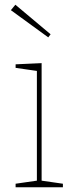

<svg xmlns="http://www.w3.org/2000/svg" viewBox="-20 -792 318 812"><path d="M156 -21 149 -29 246 -15V0H46V-15L143 -29L136 -21V-499L143 -491L46 -505V-520L156 -525ZM45 -772 194 -647 184 -634 26 -749Z"/></svg>

Font: Bitter Thin Thin
Style: Regular
Weight: 250
Version: Version 2.002